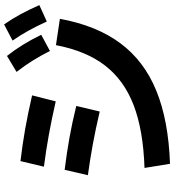

<svg xmlns="http://www.w3.org/2000/svg" viewBox="22 -844 821 904"><g transform="rotate(-90 432.0 -391.5)"><path d="M671.9 -538.1 795.9 -519.5Q764.2 -346.7 680.9 -234.9Q597.7 -123 457.8 -65.7Q317.9 -8.3 113.3 -1L93.8 -121.1Q271 -127 388.9 -172.1Q506.8 -217.3 575.9 -306.9Q645 -396.5 671.9 -538.1ZM59.6 -387.7 85 -497.1Q164.6 -487.3 235.4 -474.6Q306.2 -461.9 385.7 -442.4L359.4 -332Q275.4 -351.6 205.1 -364.5Q134.8 -377.4 59.6 -387.7ZM99.6 -594.7 126 -705.1Q204.6 -695.8 277.6 -682.9Q350.6 -669.9 435.5 -650.4L407.2 -539.1Q323.7 -558.1 251.2 -571.3Q178.7 -584.5 99.6 -594.7ZM545.9 -723.6 621.1 -768.6Q649.4 -732.9 673.3 -694.1Q697.3 -655.3 720.7 -607.4L644.5 -566.4Q621.1 -612.8 597.7 -649.9Q574.2 -687 545.9 -723.6ZM693.4 -742.2 769.5 -782.2Q795.9 -744.6 817.4 -704.8Q838.9 -665 860.4 -616.2L783.2 -581.1Q761.2 -629.4 740 -667.7Q718.8 -706.1 693.4 -742.2Z"/></g></svg>

Font: Pretendard GOV
Style: Bold
Weight: 700
Designer: Base glyphs from Inter by Rasmus Andersson; Hangeul glyphs from Noto Sans CJK(Source Han Sans) by Jang Soo-young and Kan
Foundry: Kil Hyung-jin
Version: Version 1.309